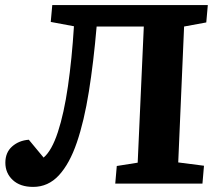

<svg xmlns="http://www.w3.org/2000/svg" viewBox="-20 -720 855 753"><path d="M544 -616H359Q347 -476 328.5 -360.5Q310 -245 281.5 -161.5Q253 -78 211 -32.5Q169 13 110 13Q59 13 30 -14Q1 -41 1 -82Q1 -122 27.5 -145.5Q54 -169 93 -172L151 -102Q183 -129 207 -202Q231 -275 246.5 -382Q262 -489 270 -617L179 -634L185 -700H795L789 -632L702 -616L679 -83L780 -70L774 0H432L438 -69L520 -82Z"/></svg>

Font: Literata 7pt
Style: Bold Italic
Weight: 700
Italic angle: -2°
Designer: Latin by Veronika Burian and Jose Scaglione. Greek by Irene Vlachou. Cyrillic by Vera Evstafieva
Foundry: TypeTogether
Version: Version 3.002